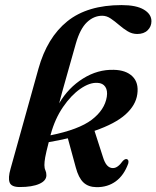

<svg xmlns="http://www.w3.org/2000/svg" viewBox="-20 -744 630 774"><path d="M497 -85Q480 -37.5 447 -13.2Q414 11 369 10.5Q335.5 10 316 -8.8Q296.5 -27.5 285.5 -69L253.5 -186.5Q217.5 -178 176.5 -171Q165.5 -128.5 162.2 -109.8Q159 -91 159 -78.5Q159 -66 163 -57.5Q167 -49 167 -37.5Q167 -15.5 138.5 -2.8Q110 10 59.5 10Q25.5 10 18.8 -8.5Q12 -27 22.5 -63.5L135 -467Q170 -592.5 251.2 -658Q332.5 -723.5 470 -723.5Q529.5 -723.5 560 -705.2Q590.5 -687 590.5 -658.5Q590.5 -637 575.2 -622Q560 -607 533 -607Q512.5 -607 494.5 -618Q476.5 -629 459.8 -643.5Q443 -658 426.5 -669.2Q410 -680.5 392 -680.5Q358 -680.5 330.2 -654Q302.5 -627.5 285.5 -567.5Q262.5 -485.5 245.8 -427Q229 -368.5 218.5 -327.5Q255.5 -390.5 314.8 -427.5Q374 -464.5 439 -462.5Q488 -461.5 514 -436Q540 -410.5 533.5 -364.5Q527.5 -320 486.2 -282.8Q445 -245.5 361 -216.5L394.5 -112.5Q402 -87.5 412 -77Q422 -66.5 434.5 -66.5Q454 -65.5 475 -95Q484 -104.5 491.5 -102.5Q500.5 -99.5 497 -85ZM184.5 -202.5 183.5 -198.5Q297.5 -221.5 349.8 -261.2Q402 -301 410.5 -353.5Q414.5 -379 404.5 -394Q394.5 -409 373 -410Q341.5 -412 304 -386Q266.5 -360 234 -312.5Q201.5 -265 184.5 -202.5Z"/></svg>

Font: Fraunces 72pt S000 SemiBold
Style: Italic
Weight: 600
Italic angle: -16°
Version: Version 1.000; ttfautohint (v1.8.3)